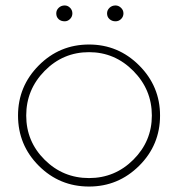

<svg xmlns="http://www.w3.org/2000/svg" viewBox="-20 -673 651 703"><path d="M46 -250Q46 -357 122 -433.5Q198 -510 306 -510Q413 -510 489.5 -433.5Q566 -357 566 -250Q566 -142 489.5 -66Q413 10 306 10Q198 10 122 -66Q46 -142 46 -250ZM536 -250Q536 -345 468 -413.5Q400 -482 306 -482Q211 -482 143.5 -413.5Q76 -345 76 -250Q76 -155 143.5 -88Q211 -21 306 -21Q401 -21 468.5 -88.5Q536 -156 536 -250ZM186 -624Q186 -636 195 -644.5Q204 -653 217 -653Q228 -653 236.5 -644.5Q245 -636 245 -624Q245 -612 236.5 -603.5Q228 -595 217 -595Q203 -595 194.5 -603Q186 -611 186 -624ZM372 -624Q372 -636 381 -644.5Q390 -653 403 -653Q414 -653 423 -644.5Q432 -636 432 -624Q432 -612 423.5 -603.5Q415 -595 403 -595Q390 -595 381 -603Q372 -611 372 -624Z"/></svg>

Font: Human Sans ExtraLight
Style: Regular
Weight: 200
Designer: Tim Radville
Foundry: Continuum
Version: Version 1.000;FEAKit 1.0